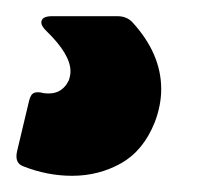

<svg xmlns="http://www.w3.org/2000/svg" viewBox="-55 -20 250 237"><path d="M-34 167 -19 104Q-17 96 -12.5 94.5Q-8 93 -1 95Q21 98 30 79Q32 73 32 68Q32 47 2 18Q-4 12 -4 8Q-4 0 9 0H90Q101 0 108 7Q144 46 144 90Q144 110 136 131Q122 166 94.5 181.5Q67 197 34 197Q3 197 -27 185Q-37 181 -34 167Z"/></svg>

Font: Barlow Semi Condensed Black
Style: Italic
Weight: 900
Width: 4
Italic angle: -7°
Designer: Jeremy Tribby
Foundry: Tribby Type
Version: Version 1.408